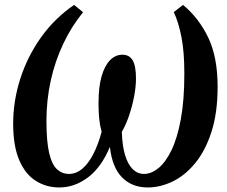

<svg xmlns="http://www.w3.org/2000/svg" viewBox="-20 -772 950 802"><path d="M228 11Q173 11 129.2 -16.8Q85.5 -44.5 60.2 -103.5Q35 -162.5 35 -255.5Q35 -350.5 64.8 -443.2Q94.5 -536 151.2 -615.8Q208 -695.5 289.5 -751.5L327 -721Q278 -661 243.8 -588.2Q209.5 -515.5 191.8 -434.5Q174 -353.5 174 -267.5Q174 -180.5 185.5 -132.2Q197 -84 218.2 -64.8Q239.5 -45.5 268 -45.5Q299 -45.5 325 -68.2Q351 -91 371 -130.8Q391 -170.5 404.5 -221.5Q397 -249 394.2 -277.8Q391.5 -306.5 391.5 -341.5Q391.5 -409 404.5 -453.8Q417.5 -498.5 440 -521Q462.5 -543.5 491 -543.5Q520.5 -543.5 534.2 -520Q548 -496.5 548 -444Q548 -410 540.2 -369.2Q532.5 -328.5 519.2 -289.5Q506 -250.5 489 -221.5Q490.5 -164 502.2 -124.8Q514 -85.5 534.2 -65.5Q554.5 -45.5 581.5 -45.5Q611.5 -45.5 641.2 -69.2Q671 -93 695.8 -143.5Q720.5 -194 735.2 -273.5Q750 -353 750 -465Q750 -555.5 738 -617Q726 -678.5 706 -721.5L744.5 -751.5Q810 -697.5 849.5 -615.8Q889 -534 889 -409Q889 -301 863.5 -221.8Q838 -142.5 795.5 -90.8Q753 -39 701.2 -14Q649.5 11 596.5 11Q531.5 11 490 -30.8Q448.5 -72.5 439 -158.5Q403.5 -73 347.5 -31Q291.5 11 228 11Z"/></svg>

Font: Merriweather 28pt SemiBold
Style: Italic
Weight: 600
Italic angle: -7.8°
Version: Version 2.101